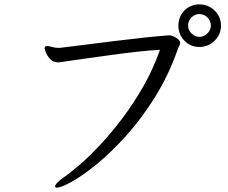

<svg xmlns="http://www.w3.org/2000/svg" viewBox="-20 -825 1040 875"><path d="M987 -708Q987 -668 958 -639.5Q929 -611 888 -611Q848 -611 820.5 -639.5Q793 -668 793 -708Q793 -749 820.5 -777Q848 -805 888 -805Q929 -805 958 -777Q987 -749 987 -708ZM941 -708Q941 -730 925.5 -745.5Q910 -761 888 -761Q868 -761 852.5 -745.5Q837 -730 837 -708Q837 -689 852.5 -673Q868 -657 888 -657Q910 -657 925.5 -673Q941 -689 941 -708ZM254 -607Q305 -613 370.5 -621.5Q436 -630 506 -638.5Q576 -647 640 -654Q704 -661 752 -664Q760 -664 771.5 -659Q783 -654 792 -646Q801 -637 801 -630Q801 -623 797 -616Q793 -609 790 -600Q748 -481 686 -382Q624 -283 555 -206.5Q486 -130 421 -77Q356 -24 307.5 3Q259 30 239 30Q231 30 231 24Q231 19 240 8.5Q249 -2 268 -15Q299 -36 343 -74Q387 -112 437.5 -166Q488 -220 538.5 -287Q589 -354 633.5 -432Q678 -510 709 -598Q665 -596 607.5 -589.5Q550 -583 487.5 -574.5Q425 -566 365.5 -557.5Q306 -549 257 -542Q253 -541 249.5 -541Q246 -541 243 -541Q223 -541 209.5 -555Q196 -569 189.5 -585Q183 -601 183 -605Q183 -614 192 -615H195Q204 -615 217 -611Q230 -607 246 -607Z"/></svg>

Font: QiushuiShotai Bright
Style: Regular
Weight: 400
Designer: Christian Thalmann (Catharsis Fonts)
Version: Version 1.250;